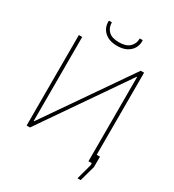

<svg xmlns="http://www.w3.org/2000/svg" viewBox="-239 -1033 1186 1306"><g transform="rotate(30 354.0 -380.0)"><path d="M609.9 -710.9V-65.9H635.7V15.6L601.6 137.7H576.7L609.4 17.6V0H583.5V-661.1L580.6 -662.1L124 0H97.7V-710.9H124V-51.3L127 -50.3L583.5 -710.9ZM358.4 -776.9Q295.9 -776.4 259.8 -809.6Q223.6 -842.8 225.6 -895L226.6 -897.9H249Q249 -856 275.4 -830.1Q301.8 -804.2 357.4 -804.2Q413.1 -804.2 440.9 -830.6Q468.3 -856.9 468.3 -897.9H490.7L491.7 -895Q493.7 -842.8 457.5 -809.6Q420.9 -776.4 358.4 -776.9Z"/></g></svg>

Font: Roboto-Thin
Style: Regular
Weight: 250
Designer: Google
Version: Version 1.100141; 2013; ttfautohint (v0.94.14-c901) -l 8 -r 